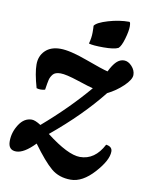

<svg xmlns="http://www.w3.org/2000/svg" viewBox="-88 -747 699 912"><g transform="rotate(10 262.0 -290.5)"><path d="M432 -553Q412 -543 361 -543Q310 -543 290 -549Q298 -578 298 -603Q298 -628 297 -636Q308 -653 360 -668.5Q412 -684 461 -684Q467 -684 467 -662Q467 -640 456 -602Q445 -564 432 -553ZM128 -38Q76 16 38 16Q0 16 0 -27Q0 -70 24.5 -108Q49 -146 86 -146Q102 -146 130 -128Q253 -234 345 -343Q330 -346 269.5 -366Q209 -386 182.5 -386Q156 -386 145.5 -373Q135 -360 131.5 -345.5Q128 -331 123 -297Q112 -294 101.5 -294Q91 -294 82 -297Q62 -367 62 -408Q62 -449 88.5 -475Q115 -501 161.5 -501Q208 -501 291 -470.5Q374 -440 400 -434Q416 -467 432.5 -483Q449 -499 469 -499Q489 -499 506.5 -480Q524 -461 524 -438.5Q524 -416 490.5 -384Q457 -352 416 -332Q321 -212 177 -93Q283 -11 341 -11Q413 -11 454 -90Q484 -86 484 -62Q484 -20 428.5 41.5Q373 103 316.5 103Q260 103 222 71Q184 39 128 -38Z"/></g></svg>

Font: Clara
Style: Regular
Weight: 400
Designer: Proyecto DEMO
Foundry: Proyecto DEMO
Version: Version 1.002